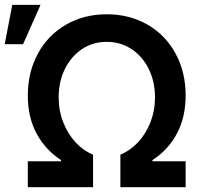

<svg xmlns="http://www.w3.org/2000/svg" viewBox="-43 -776 833 796"><path d="M72.3 -107.4H210V-112.3Q145 -154.8 108.6 -222.4Q72.3 -290 72.3 -379.9Q72.3 -477.1 114.3 -554Q156.2 -630.9 230.7 -673.8Q305.2 -716.8 399.4 -716.8Q494.1 -716.8 568.6 -673.8Q643.1 -630.9 684.8 -554.2Q726.6 -477.5 726.6 -379.9Q726.6 -290 690.4 -222.2Q654.3 -154.3 588.9 -112.3V-107.4H726.6V0H456.1V-134.8Q496.6 -151.4 529.3 -186.3Q562 -221.2 580.8 -269.3Q599.6 -317.4 599.6 -372.1Q599.6 -437 574 -489.5Q548.3 -542 502.7 -572.3Q457 -602.5 399.4 -602.5Q342.3 -602.5 296.9 -572.3Q251.5 -542 225.8 -489.5Q200.2 -437 200.2 -372.1Q200.2 -317.4 219 -269.3Q237.8 -221.2 270 -186.3Q302.2 -151.4 342.8 -134.8V0H72.3ZM7.8 -755.9H125L52.7 -592.8H-23.4Z"/></svg>

Font: Pretendard GOV SemiBold
Style: Regular
Weight: 600
Designer: Base glyphs from Inter by Rasmus Andersson; Hangeul glyphs from Noto Sans CJK(Source Han Sans) by Jang Soo-young and Kan
Foundry: Kil Hyung-jin
Version: Version 1.309